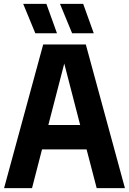

<svg xmlns="http://www.w3.org/2000/svg" viewBox="-20 -969 664 989"><path d="M1 0 202.5 -740H422L623.5 0H478L426 -199.5H196.5L145 0ZM229 -325H393L311 -641.5ZM351.5 -797.5 289 -949H408.5L463 -797.5ZM162 -797.5 99.5 -949H219L273.5 -797.5Z"/></svg>

Font: Encode Sans Condensed Condensed
Style: Bold
Weight: 700
Width: 3
Designer: Multiple Designers
Foundry: Impallari Type
Version: Version 3.000; ttfautohint (v1.8.3) -l 8 -r 50 -G 200 -x 14 